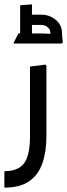

<svg xmlns="http://www.w3.org/2000/svg" viewBox="-20 -657 307 877"><path d="M0 200V125Q62 125 89.5 89.5Q117 54 117 -35V-353L189 -362L192 -354V-35Q192 36 173.5 89Q155 142 113 171Q71 200 0 200ZM210 -507Q210 -522 198 -532.5Q186 -543 168 -543H112V-590H168Q206 -590 234.5 -566.5Q263 -543 263 -507ZM44 -458 42 -461 64 -504H104V-458ZM104 -458V-504H175Q189 -504 203 -503Q217 -502 217 -502V-458ZM215 -458Q214 -471 212 -484Q210 -497 210 -507H263Q263 -497 264.5 -484.5Q266 -472 267 -463L261 -458ZM72 -458V-633L126 -637V-458Z"/></svg>

Font: Fustat
Style: Regular
Weight: 400
Designer: Mohamed Gaber, Khaled Hosny, Laura Garcia Mut
Foundry: Kief Type Foundry, Alif Type Foundry, Hard Type Foundry
Version: Version 1.007